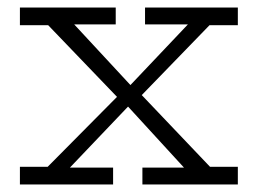

<svg xmlns="http://www.w3.org/2000/svg" viewBox="-20 -491 686 511"><path d="M86 -26 313 -255H318L499 -446H559L337 -217H330L148 -26ZM33 0V-47H129L142 -45H281V0ZM359 0V-45H508L517 -47H613V0ZM33 -424V-471H288V-426H140L128 -424ZM487 -26 311 -218H306L87 -446H159L337 -254H342L559 -26ZM366 -426V-471H613V-424H518L505 -426Z"/></svg>

Font: BioRhyme Light
Style: Regular
Weight: 300
Designer: Aoife Mooney
Foundry: Aoife Mooney Type
Version: Version 1.600;gftools[0.9.33]